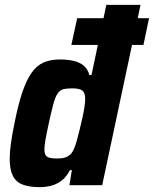

<svg xmlns="http://www.w3.org/2000/svg" viewBox="-20 -763 634 791"><path d="M274 -578 298 -688H594L571 -578ZM144 8Q101 8 73.5 -2.5Q46 -13 33 -38.5Q20 -64 20 -109Q20 -136 25 -172.5Q30 -209 40 -257Q55 -333 72 -383Q89 -433 110 -463Q131 -493 159.5 -505.5Q188 -518 227 -518Q259 -518 284 -512Q309 -506 325.5 -492Q342 -478 348 -454H357L418 -743H559L401 0H266L276 -62H268Q253 -33 232.5 -18Q212 -3 189.5 2.5Q167 8 144 8ZM217 -110Q235 -110 248 -114Q261 -118 270.5 -127.5Q280 -137 286 -153Q291 -164 296.5 -184Q302 -204 308 -228.5Q314 -253 319.5 -277.5Q325 -302 328 -323Q331 -344 331 -355Q331 -381 319 -390Q307 -399 278 -399Q255 -399 241 -395.5Q227 -392 217.5 -378Q208 -364 200 -335Q192 -306 181 -255Q172 -214 167.5 -188.5Q163 -163 163 -147Q163 -131 168.5 -123Q174 -115 186 -112.5Q198 -110 217 -110Z"/></svg>

Font: Saira SemiCondensed
Style: Bold Italic
Weight: 700
Width: 4
Italic angle: -12°
Designer: Hector Gatti with collaboration of the Omnibus-Type team
Foundry: Omnibus-Type
Version: Version 1.101